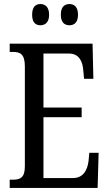

<svg xmlns="http://www.w3.org/2000/svg" viewBox="-20 -930 539 950"><path d="M324 -805C346 -805 366 -818 366 -857C366 -897 346 -910 324 -910C300 -910 281 -897 281 -857C281 -818 300 -805 324 -805ZM180 -805C202 -805 223 -818 223 -857C223 -897 202 -910 180 -910C157 -910 139 -897 139 -857C139 -818 157 -805 180 -805ZM28 0H463L468 -174H422L418 -132C412 -88 392 -49 341 -49H195V-350H384V-398H195V-665H322C371 -665 389 -626 392 -582L396 -540H442L438 -714H28V-673H45C78 -673 103 -664 103 -602V-107C103 -52 81 -41 45 -41H28Z"/></svg>

Font: Noto Serif Armenian ExtraCondensed
Style: Regular
Weight: 400
Width: 2
Designer: Monotype Design Team
Foundry: Monotype Imaging Inc.
Version: Version 2.008